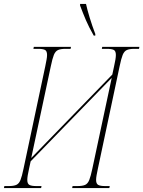

<svg xmlns="http://www.w3.org/2000/svg" viewBox="-42 -951 725 971"><path d="M-22 0 -20 -10H2Q27 -10 40.5 -16Q54 -22 61.5 -40.5Q69 -59 77 -98L187 -616Q191 -636 193.5 -649.5Q196 -663 196 -673Q196 -693 185.5 -698.5Q175 -704 150 -704H127L129 -714H317L315 -704H290Q265 -704 251.5 -698Q238 -692 230.5 -673.5Q223 -655 215 -616L116 -152L526 -574L535 -616Q544 -655 544 -673Q544 -693 533.5 -698.5Q523 -704 498 -704H473L475 -714H663L661 -704H638Q613 -704 599.5 -698Q586 -692 578.5 -673.5Q571 -655 563 -616L453 -98Q449 -79 446.5 -65Q444 -51 444 -41Q444 -22 454.5 -16Q465 -10 490 -10H513L511 0H323L325 -10H350Q375 -10 388.5 -16Q402 -22 409.5 -41Q417 -60 425 -98L523 -557L113 -135L105 -98Q96 -59 96 -41Q96 -22 106.5 -16Q117 -10 142 -10H168L166 0ZM432 -771Q407 -815 392.5 -849Q378 -883 363 -923V-931H393Q399 -903 411.5 -862Q424 -821 440 -779V-771Z"/></svg>

Font: Noto Serif Display ExtraCondensed Thin
Style: Italic
Weight: 100
Width: 2
Italic angle: -12°
Designer: Monotype Design Team
Foundry: Monotype Imaging Inc.
Version: Version 2.009